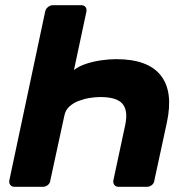

<svg xmlns="http://www.w3.org/2000/svg" viewBox="-20 -720 721 740"><path d="M293 -700Q304 -700 309.5 -693Q315 -686 313 -675L265 -450Q284 -465 311.5 -474Q339 -483 369.5 -487.5Q400 -492 428 -492Q550 -492 599.5 -429.5Q649 -367 623 -247L575 -25Q574 -14 565.5 -7Q557 0 546 0H437Q427 0 421 -7Q415 -14 417 -25L463 -240Q474 -294 452 -320Q430 -346 366 -346Q348 -346 326 -342.5Q304 -339 283 -331Q262 -323 247 -309Q232 -295 228 -274L174 -25Q173 -14 164.5 -7Q156 0 145 0H36Q26 0 20 -7Q14 -14 16 -25L154 -675Q156 -686 165 -693Q174 -700 184 -700Z"/></svg>

Font: Rubik SemiBold
Style: Italic
Weight: 600
Italic angle: -12°
Designer: Hubert and Fischer
Foundry: Hubert and Fischer
Version: Version 2.300;gftools[0.9.30]